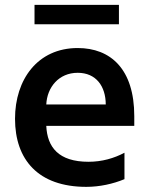

<svg xmlns="http://www.w3.org/2000/svg" viewBox="-20 -747 601 777"><path d="M461.3 -727.3H119.7V-648.8H461.3ZM523.4 -277C523.4 -468 427.2 -552.6 294.4 -552.6C132.1 -552.6 40.8 -425.1 40.8 -266.3C40.8 -100.9 134.6 9.2 329.2 9.2C382.8 9.2 437.9 -2.8 483.7 -22V-128.9C441.8 -106.5 392.4 -92.3 338.4 -92.3C216.6 -92.3 171.2 -151.6 167.3 -237.6H523.4ZM167.3 -324.2C170.5 -393.8 218 -452.4 294.4 -452.4C368.6 -452.4 407.7 -398.4 408 -324.2Z"/></svg>

Font: TID UI Semi Bold
Style: Regular
Weight: 600
Designer: The TID Project Authors
Foundry: Bakken & Bæck
Version: Version 1.001;hotconv 1.0.109;makeotfexe 2.5.65596